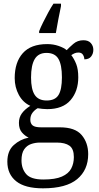

<svg xmlns="http://www.w3.org/2000/svg" viewBox="-20 -786 538 1045"><path d="M214 239Q116 239 68 200.5Q20 162 20 94Q20 35 55 3.5Q90 -28 136 -37Q116 -46 99.5 -65Q83 -84 83 -117Q83 -147 99 -169Q115 -191 145 -210Q105 -228 82.5 -269.5Q60 -311 60 -361Q60 -447 104 -496.5Q148 -546 237 -546Q270 -546 299 -536Q328 -526 343 -513Q356 -527 379 -547Q402 -567 434 -567Q461 -567 474.5 -551.5Q488 -536 488 -515Q488 -494 476 -478.5Q464 -463 439 -463Q439 -476 431.5 -488Q424 -500 407 -500Q395 -500 386 -496Q377 -492 368 -486Q384 -465 395 -437Q406 -409 406 -365Q406 -290 364 -241Q322 -192 237 -192Q225 -192 210 -193.5Q195 -195 185 -197Q169 -188 157 -172.5Q145 -157 145 -134Q145 -114 157.5 -103.5Q170 -93 204 -93H306Q389 -93 424.5 -51Q460 -9 460 53Q460 139 400 189Q340 239 214 239ZM234 -239Q280 -239 298.5 -269Q317 -299 317 -365Q317 -433 298 -465.5Q279 -498 233 -498Q189 -498 169 -464.5Q149 -431 149 -364Q149 -300 169 -269.5Q189 -239 234 -239ZM216 191Q281 191 317 175Q353 159 367.5 131.5Q382 104 382 69Q382 24 358 7Q334 -10 289 -10H197Q172 -10 149 -2Q126 6 111.5 27Q97 48 97 87Q97 132 122.5 161.5Q148 191 216 191ZM193 -616Q201 -637 214.5 -664Q228 -691 242.5 -718Q257 -745 271 -766H312V-753Q305 -720 297.5 -681Q290 -642 284 -606H193Z"/></svg>

Font: Noto Serif Sinhala SemiCondensed
Style: Regular
Weight: 400
Width: 4
Designer: Jelle Bosma - Monotype Design Team
Foundry: Monotype Imaging Inc.
Version: Version 2.007; ttfautohint (v1.8.4.7-5d5b)